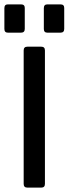

<svg xmlns="http://www.w3.org/2000/svg" viewBox="-30 -856 313 876"><path d="M-10 -724V-819Q-10 -836 6 -836H66Q83 -836 83 -820V-724Q83 -707 66 -707H6Q-10 -707 -10 -724ZM170 -724V-819Q170 -836 186 -836H246Q263 -836 263 -820V-724Q263 -707 246 -707H186Q170 -707 170 -724ZM175 -626V-17Q175 0 158 0H95Q78 0 78 -17V-626Q78 -643 95 -643H158Q175 -643 175 -626Z"/></svg>

Font: Rajdhani SemiBold
Style: Regular
Weight: 600
Designer: Satya Rajpurohit, Jyotish Sonowal
Foundry: Indian Type Foundry
Version: Version 1.201 February 1, 2022